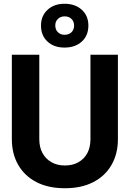

<svg xmlns="http://www.w3.org/2000/svg" viewBox="-20 -989 690 1021"><path d="M325 12Q237 12 174 -20.5Q111 -53 77 -112Q43 -171 43 -249V-698H189V-249Q189 -206 206 -175Q223 -144 253.5 -126.5Q284 -109 325 -109Q367 -109 397.5 -126.5Q428 -144 444.5 -175Q461 -206 461 -249V-698H607V-249Q607 -171 573 -112Q539 -53 476 -20.5Q413 12 325 12ZM323 -736Q267 -736 232.5 -768Q198 -800 198 -853Q198 -905 233 -937Q268 -969 323 -969Q380 -969 415 -937Q450 -905 450 -853Q450 -800 415 -768Q380 -736 323 -736ZM323 -804Q346 -804 360 -817.5Q374 -831 374 -853Q374 -875 360 -888.5Q346 -902 324 -902Q302 -902 288 -888.5Q274 -875 274 -854Q274 -831 288 -817.5Q302 -804 323 -804Z"/></svg>

Font: Azeret Mono Thin SemiBold
Style: Regular
Weight: 600
Version: Version 1.002